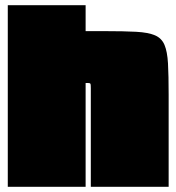

<svg xmlns="http://www.w3.org/2000/svg" viewBox="-20 -720 680 740"><path d="M10 -700H310V-600H385Q458 -600 504.5 -597.5Q551 -595 577 -584Q603 -573 614 -547Q625 -521 627.5 -475Q630 -429 630 -355V0H330V-380Q330 -392 329 -396Q328 -400 320 -400H310V0H10Z"/></svg>

Font: Badeen Display
Style: Regular
Weight: 400
Version: Version 1.000; ttfautohint (v1.8.4.7-5d5b)